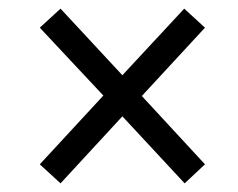

<svg xmlns="http://www.w3.org/2000/svg" viewBox="-20 -580 550 444"><path d="M120 -156 72 -200 219 -359 72 -516 120 -560 263 -406 406 -560 454 -516 308 -358 454 -200 407 -156 263 -311Z"/></svg>

Font: Noto Serif Tamil SemiCondensed SemiBold
Style: Italic
Weight: 600
Width: 4
Italic angle: -12°
Designer: Indian Type Foundry, Tom Grace, and the Monotype Design Team
Foundry: Monotype Imaging Inc.
Version: Version 2.003; ttfautohint (v1.8.4.7-5d5b)